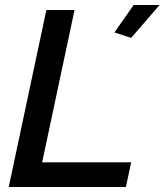

<svg xmlns="http://www.w3.org/2000/svg" viewBox="-20 -750 660 770"><path d="M439 -620 516 -730H620L506 -598ZM166 -710H279L149 -99H506L485 0H15Z"/></svg>

Font: Raleway-v4020 SemiBold
Style: Italic
Weight: 600
Italic angle: -12°
Designer: Matt McInerney, Pablo Impallari, Rodrigo Fuenzalida
Foundry: Matt McInerney, Pablo Impallari, Rodrigo Fuenzalida
Version: Version 4.020;PS 004.020;hotconv 1.0.88;makeotf.lib2.5.64775